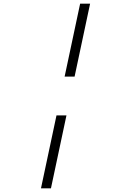

<svg xmlns="http://www.w3.org/2000/svg" viewBox="-20 -858 672 1040"><path d="M202 162 286 -233H340L256 162ZM330 -443 414 -838H468L384 -443Z"/></svg>

Font: Atkinson Hyperlegible Mono ExtraLight
Style: Italic
Weight: 200
Italic angle: -12°
Monospace: yes
Designer: Elliott Scott, Megan Eiswerth, Linus Boman, Theodore Petrosky, Letters from Sweden
Foundry: Applied Design Works, Letters from Sweden
Version: Version 2.001